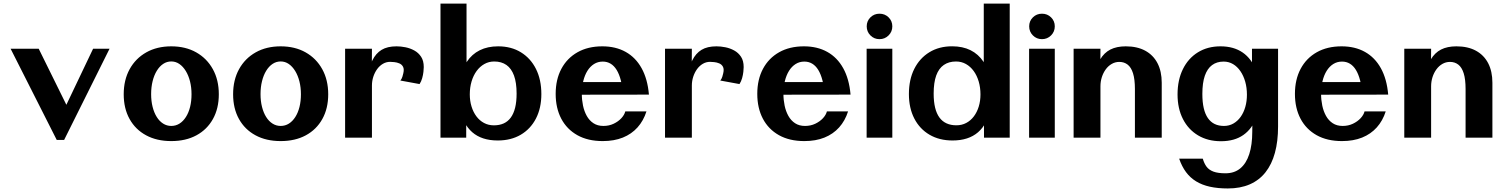

<svg xmlns="http://www.w3.org/2000/svg" viewBox="-20 -781 8534 1089"><path d="M301.8 12.7 40.1 -504.7H199.5L370.4 -158.3L341.5 -155.4L508.1 -504.7H601.4L343.7 12.7Z M951.4 19.2Q869.2 19.2 808.7 -13.6Q748.1 -46.3 714.9 -106.1Q681.7 -165.8 681.7 -246.2Q681.7 -327.4 715.4 -388.7Q749.1 -449.9 809.9 -484.1Q870.7 -518.2 951.4 -518.2Q1032.3 -518.2 1092.8 -484.1Q1153.4 -449.9 1187.2 -388.7Q1221.1 -327.4 1221.1 -246.2Q1221.1 -165.8 1187.8 -106.1Q1154.6 -46.3 1094.2 -13.6Q1033.8 19.2 951.4 19.2ZM951.4 -66.7Q977 -66.7 998 -79.9Q1019 -93.1 1034.4 -117.3Q1049.9 -141.5 1058.1 -174.3Q1066.3 -207.2 1066.3 -246.2Q1066.3 -285.2 1057.9 -318.9Q1049.4 -352.6 1033.9 -378.1Q1018.3 -403.7 997.4 -418.1Q976.6 -432.5 951.4 -432.5Q926.5 -432.5 905.6 -418.6Q884.7 -404.7 869.3 -379.5Q853.9 -354.3 845.6 -320.6Q837.2 -286.9 837.2 -247.1Q837.2 -207.8 845.6 -174.7Q853.9 -141.7 869.1 -117.5Q884.2 -93.3 905.3 -80Q926.3 -66.7 951.4 -66.7Z M1571.9 19.2Q1489.7 19.2 1429.2 -13.6Q1368.6 -46.3 1335.4 -106.1Q1302.2 -165.8 1302.2 -246.2Q1302.2 -327.4 1335.9 -388.7Q1369.6 -449.9 1430.4 -484.1Q1491.2 -518.2 1571.9 -518.2Q1652.8 -518.2 1713.3 -484.1Q1773.9 -449.9 1807.7 -388.7Q1841.6 -327.4 1841.6 -246.2Q1841.6 -165.8 1808.3 -106.1Q1775.1 -46.3 1714.7 -13.6Q1654.3 19.2 1571.9 19.2ZM1571.9 -66.7Q1597.5 -66.7 1618.5 -79.9Q1639.5 -93.1 1654.9 -117.3Q1670.4 -141.5 1678.6 -174.3Q1686.8 -207.2 1686.8 -246.2Q1686.8 -285.2 1678.4 -318.9Q1669.9 -352.6 1654.4 -378.1Q1638.8 -403.7 1617.9 -418.1Q1597.1 -432.5 1571.9 -432.5Q1547 -432.5 1526.1 -418.6Q1505.2 -404.7 1489.8 -379.5Q1474.4 -354.3 1466.1 -320.6Q1457.7 -286.9 1457.7 -247.1Q1457.7 -207.8 1466.1 -174.7Q1474.4 -141.7 1489.6 -117.5Q1504.7 -93.3 1525.8 -80Q1546.8 -66.7 1571.9 -66.7Z M1937.4 0V-504.7H2089.6L2088 -242.2L2058.6 -336.9Q2072.2 -398.1 2091.9 -438.3Q2111.7 -478.5 2144.4 -498.3Q2177.1 -518.2 2229.2 -518.2Q2252.8 -518.2 2279.3 -513Q2305.9 -507.8 2329.7 -494.8Q2353.5 -481.8 2368.5 -459Q2383.5 -436.2 2383.5 -400.7Q2383.5 -391.1 2381.7 -373.7Q2379.8 -356.3 2374.6 -337.6Q2369.4 -318.9 2359.7 -304.2L2250.9 -324.2Q2258.2 -332.6 2262.3 -345.6Q2266.4 -358.6 2267.4 -364.8Q2273.2 -388.9 2266 -402.3Q2258.9 -415.7 2244.9 -421.5Q2231 -427.3 2216.5 -428.7Q2201.9 -430.2 2192.7 -430.2Q2170.4 -430.2 2151.5 -418.9Q2132.6 -407.7 2118.8 -388.6Q2105.1 -369.4 2097.3 -345.4Q2089.6 -321.4 2089.6 -295.9V0Z M2803.1 15.8Q2712.1 15.8 2658.3 -31.3Q2604.4 -78.4 2583.9 -174.2L2624.3 -205.2V0H2478.4V-760.7H2626.1V-291.1L2586.6 -322.6Q2598.9 -387.2 2627.8 -430.5Q2656.6 -473.9 2701.2 -496Q2745.8 -518.2 2805.4 -518.2Q2879.6 -518.2 2934.7 -484.3Q2989.8 -450.4 3020.1 -389.7Q3050.5 -328.9 3050.5 -247.3Q3050.5 -168.2 3019.9 -108.8Q2989.2 -49.5 2933.7 -16.8Q2878.2 15.8 2803.1 15.8ZM2781.3 -70.1Q2812.6 -70.1 2836.7 -80.9Q2860.8 -91.8 2877.1 -114.1Q2893.4 -136.5 2901.8 -170.3Q2910.1 -204.2 2910.1 -250.2Q2910.1 -312.1 2895.4 -352.3Q2880.7 -392.6 2852.5 -412.4Q2824.2 -432.2 2783.3 -432.2Q2752.6 -432.2 2727.2 -417.9Q2701.8 -403.6 2683.3 -378.3Q2664.8 -353 2654.7 -319.1Q2644.6 -285.2 2644.6 -245.9Q2644.6 -209 2654.4 -177.1Q2664.1 -145.2 2682.1 -121.1Q2700.1 -97 2725.2 -83.6Q2750.3 -70.1 2781.3 -70.1Z M3398.6 19.2Q3314.6 19.2 3254.8 -14.2Q3195 -47.7 3163.3 -108Q3131.7 -168.4 3131.7 -248.6Q3131.7 -329.9 3164 -390.6Q3196.3 -451.2 3255.7 -484.7Q3315.1 -518.2 3396.3 -518.2Q3472.3 -518.2 3528.8 -486.6Q3585.3 -455.1 3619.1 -394.1Q3653 -333.1 3660.7 -244.3H3513.8Q3510.3 -290.4 3501.2 -325.6Q3492.1 -360.7 3477.6 -384.3Q3463.1 -407.9 3443.3 -419.8Q3423.6 -431.7 3398.6 -431.7Q3371.2 -431.7 3349.2 -417.9Q3327.3 -404.1 3311.8 -379.4Q3296.4 -354.7 3288.2 -321.2Q3280 -287.6 3280 -248.1Q3280 -214.3 3286.8 -181.9Q3293.6 -149.6 3308.1 -123.5Q3322.6 -97.5 3346 -82.1Q3369.3 -66.7 3402.5 -66.7Q3434.3 -66.7 3460.6 -79.2Q3486.9 -91.7 3504.4 -110.7Q3521.8 -129.7 3526.6 -149.3H3646.7Q3629.8 -96.1 3596 -58.4Q3562.2 -20.7 3512.7 -0.7Q3463.1 19.2 3398.6 19.2ZM3267.3 -243.8 3238.8 -315.7H3627.7L3628.1 -244.3Z M3751.9 0V-504.7H3904.1L3902.5 -242.2L3873.1 -336.9Q3886.7 -398.1 3906.4 -438.3Q3926.2 -478.5 3958.9 -498.3Q3991.6 -518.2 4043.7 -518.2Q4067.3 -518.2 4093.8 -513Q4120.4 -507.8 4144.2 -494.8Q4168 -481.8 4183 -459Q4198 -436.2 4198 -400.7Q4198 -391.1 4196.2 -373.7Q4194.3 -356.3 4189.1 -337.6Q4183.9 -318.9 4174.2 -304.2L4065.4 -324.2Q4072.7 -332.6 4076.8 -345.6Q4080.9 -358.6 4081.9 -364.8Q4087.7 -388.9 4080.5 -402.3Q4073.4 -415.7 4059.4 -421.5Q4045.5 -427.3 4031 -428.7Q4016.4 -430.2 4007.2 -430.2Q3984.9 -430.2 3966 -418.9Q3947.1 -407.7 3933.3 -388.6Q3919.6 -369.4 3911.8 -345.4Q3904.1 -321.4 3904.1 -295.9V0Z M4542.1 19.2Q4458.1 19.2 4398.3 -14.2Q4338.5 -47.7 4306.8 -108Q4275.2 -168.4 4275.2 -248.6Q4275.2 -329.9 4307.5 -390.6Q4339.8 -451.2 4399.2 -484.7Q4458.6 -518.2 4539.8 -518.2Q4615.8 -518.2 4672.3 -486.6Q4728.8 -455.1 4762.6 -394.1Q4796.5 -333.1 4804.2 -244.3H4657.3Q4653.8 -290.4 4644.7 -325.6Q4635.6 -360.7 4621.1 -384.3Q4606.6 -407.9 4586.8 -419.8Q4567.1 -431.7 4542.1 -431.7Q4514.7 -431.7 4492.7 -417.9Q4470.8 -404.1 4455.3 -379.4Q4439.9 -354.7 4431.7 -321.2Q4423.5 -287.6 4423.5 -248.1Q4423.5 -214.3 4430.3 -181.9Q4437.1 -149.6 4451.6 -123.5Q4466.1 -97.5 4489.5 -82.1Q4512.8 -66.7 4546 -66.7Q4577.8 -66.7 4604.1 -79.2Q4630.4 -91.7 4647.9 -110.7Q4665.3 -129.7 4670.1 -149.3H4790.2Q4773.3 -96.1 4739.5 -58.4Q4705.7 -20.7 4656.2 -0.7Q4606.6 19.2 4542.1 19.2ZM4410.8 -243.8 4382.3 -315.7H4771.2L4771.6 -244.3Z M4895.4 0V-504.7H5041.1V0ZM4968.4 -558.9Q4938.1 -558.9 4917 -580.1Q4895.9 -601.2 4895.9 -631.5Q4895.9 -661.8 4917 -682.6Q4938.1 -703.3 4968.5 -703.3Q4998.9 -703.3 5020 -682.6Q5041.1 -661.8 5041.1 -631.5Q5041.1 -601.2 5019.9 -580.1Q4998.7 -558.9 4968.4 -558.9Z M5382.6 15.8Q5307.9 15.8 5252.2 -16.8Q5196.4 -49.5 5165.8 -108.8Q5135.2 -168.2 5135.2 -247.5Q5135.2 -329.3 5165.6 -390.1Q5196.1 -450.9 5251.2 -484.6Q5306.3 -518.4 5380.2 -518.4Q5440.1 -518.4 5484.7 -496.3Q5529.3 -474.1 5558.3 -430.6Q5587.2 -387.2 5599.1 -322.4L5559.8 -291.1V-760.7H5707V0H5561.1V-204.6L5601.9 -173.8Q5581.5 -77.7 5527.4 -30.9Q5473.3 15.8 5382.6 15.8ZM5404.4 -70.3Q5435.4 -70.3 5460.5 -83.7Q5485.6 -97 5503.6 -120.9Q5521.6 -144.7 5531.3 -176.5Q5541.1 -208.3 5541.1 -245.3Q5541.1 -284.7 5531.1 -318.7Q5521.1 -352.8 5502.6 -378.2Q5484.1 -403.6 5458.7 -417.9Q5433.3 -432.2 5402.3 -432.2Q5361.7 -432.2 5333.2 -412.6Q5304.7 -393 5290.1 -352.8Q5275.6 -312.6 5275.6 -250.2Q5275.6 -204.2 5283.9 -170.2Q5292.2 -136.3 5308.6 -114.1Q5324.9 -92 5349 -81.2Q5373.1 -70.3 5404.4 -70.3Z M5816.9 0V-504.7H5962.6V0ZM5889.9 -558.9Q5859.6 -558.9 5838.5 -580.1Q5817.4 -601.2 5817.4 -631.5Q5817.4 -661.8 5838.5 -682.6Q5859.6 -703.3 5890 -703.3Q5920.4 -703.3 5941.5 -682.6Q5962.6 -661.8 5962.6 -631.5Q5962.6 -601.2 5941.4 -580.1Q5920.2 -558.9 5889.9 -558.9Z M6069.4 0V-504.7H6221.6L6220 -242.9L6183.5 -342.5Q6196.6 -404.3 6219.5 -443.1Q6242.3 -481.9 6278 -500.1Q6313.7 -518.2 6364.9 -518.2Q6429.9 -518.2 6475.5 -493.5Q6521.1 -468.8 6545.2 -422.5Q6569.2 -376.2 6569.2 -311.8V0H6417.1V-276.2Q6417.1 -331.4 6406.4 -365.3Q6395.7 -399.2 6375.8 -414.5Q6355.9 -429.9 6328.7 -429.9Q6305.3 -429.9 6285.5 -418.4Q6265.7 -407 6251.5 -387.4Q6237.3 -367.8 6229.4 -343.1Q6221.6 -318.3 6221.6 -291.5V0Z M6943.7 287.9Q6887.1 287.9 6842.3 278Q6797.6 268.1 6764 247.5Q6730.4 226.9 6706.8 195Q6683.2 163 6668.1 119.1H6802.1Q6809.8 145.9 6823.4 164.4Q6837.1 182.8 6862.6 192.4Q6888.2 201.9 6931 201.9Q6981.1 201.9 7014.8 174Q7048.6 146 7065.6 93.3Q7082.7 40.6 7082.7 -33.6L7083.8 -147.8L7107.3 -117.7Q7082.2 -50.3 7031.9 -15.2Q6981.6 20 6905.2 20Q6830.8 20 6775.4 -13.1Q6720 -46.1 6689.5 -105.8Q6658.9 -165.6 6658.9 -245.4Q6658.9 -327.3 6689.2 -388.8Q6719.4 -450.2 6774.3 -484.2Q6829.2 -518.2 6902.7 -518.2Q6977.3 -518.2 7028.3 -483.1Q7079.3 -448 7105.1 -379.4L7081.1 -348.8V-504.7H7229V-63.6Q7229 20.4 7211.2 85.7Q7193.4 151 7157.8 196.1Q7122.3 241.1 7068.8 264.5Q7015.2 287.9 6943.7 287.9ZM6922.1 -66.7Q6951.6 -66.7 6975.6 -80.4Q6999.6 -94.1 7016.8 -118.2Q7034 -142.3 7043.2 -174.5Q7052.4 -206.7 7052.4 -243.9Q7052.4 -283.6 7042.8 -317.5Q7033.2 -351.4 7015.5 -377.3Q6997.8 -403.1 6973.7 -417.4Q6949.6 -431.7 6920.1 -431.7Q6881.4 -431.7 6854.6 -411.7Q6827.7 -391.8 6813.6 -351.3Q6799.6 -310.8 6799.6 -248.3Q6799.6 -201.8 6807.5 -167.6Q6815.5 -133.4 6831.1 -111Q6846.7 -88.7 6869.4 -77.7Q6892.1 -66.7 6922.1 -66.7Z M7591.6 19.2Q7507.6 19.2 7447.8 -14.2Q7388 -47.7 7356.3 -108Q7324.7 -168.4 7324.7 -248.6Q7324.7 -329.9 7357 -390.6Q7389.3 -451.2 7448.7 -484.7Q7508.1 -518.2 7589.3 -518.2Q7665.3 -518.2 7721.8 -486.6Q7778.3 -455.1 7812.1 -394.1Q7846 -333.1 7853.7 -244.3H7706.8Q7703.3 -290.4 7694.2 -325.6Q7685.1 -360.7 7670.6 -384.3Q7656.1 -407.9 7636.3 -419.8Q7616.6 -431.7 7591.6 -431.7Q7564.2 -431.7 7542.2 -417.9Q7520.3 -404.1 7504.8 -379.4Q7489.4 -354.7 7481.2 -321.2Q7473 -287.6 7473 -248.1Q7473 -214.3 7479.8 -181.9Q7486.6 -149.6 7501.1 -123.5Q7515.6 -97.5 7539 -82.1Q7562.3 -66.7 7595.5 -66.7Q7627.3 -66.7 7653.6 -79.2Q7679.9 -91.7 7697.4 -110.7Q7714.8 -129.7 7719.6 -149.3H7839.7Q7822.8 -96.1 7789 -58.4Q7755.2 -20.7 7705.7 -0.7Q7656.1 19.2 7591.6 19.2ZM7460.3 -243.8 7431.8 -315.7H7820.7L7821.1 -244.3Z M7944.9 0V-504.7H8097.1L8095.5 -242.9L8059 -342.5Q8072.1 -404.3 8095 -443.1Q8117.8 -481.9 8153.5 -500.1Q8189.2 -518.2 8240.4 -518.2Q8305.4 -518.2 8351 -493.5Q8396.6 -468.8 8420.7 -422.5Q8444.7 -376.2 8444.7 -311.8V0H8292.6V-276.2Q8292.6 -331.4 8281.9 -365.3Q8271.2 -399.2 8251.3 -414.5Q8231.4 -429.9 8204.2 -429.9Q8180.8 -429.9 8161 -418.4Q8141.2 -407 8127 -387.4Q8112.8 -367.8 8104.9 -343.1Q8097.1 -318.3 8097.1 -291.5V0Z"/></svg>

Font: Russolo 10pt ExtraLight
Style: Regular
Weight: 200
Designer: Micah Stupak-Hahn
Version: Version 1.000